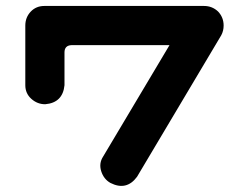

<svg xmlns="http://www.w3.org/2000/svg" viewBox="-20 -598 821 641"><path d="M64.5 -512.7Q64.5 -540 82.5 -559.1Q100.6 -578.1 127.9 -578.1H661.1Q688.5 -578.1 708 -559.6Q726.6 -540 726.6 -512.7Q726.6 -495.1 718.8 -480.5L437.5 -7.8Q402.3 40 348.6 12.7Q326.2 0 317.9 -26.4Q309.6 -52.7 324.2 -75.2L545.9 -447.3H218.8Q195.3 -446.3 195.3 -422.9V-313.5Q189.5 -254.9 130.9 -250Q104.5 -250 84.5 -268.1Q64.5 -286.1 64.5 -313.5Z"/></svg>

Font: Nico Moji
Style: Regular
Weight: 400
Version: Version 1.02